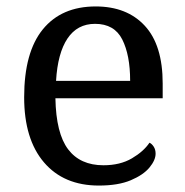

<svg xmlns="http://www.w3.org/2000/svg" viewBox="-20 -566 575 596"><path d="M287 10Q178 10 116.5 -62Q55 -134 55 -264Q55 -404 113 -475Q171 -546 277 -546Q374 -546 429.5 -486Q485 -426 485 -307V-261H152Q154 -152 191.5 -102.5Q229 -53 301 -53Q353 -53 389.5 -74.5Q426 -96 444 -123Q451 -120 457 -111Q463 -102 463 -89Q463 -69 444 -46Q425 -23 386 -6.5Q347 10 287 10ZM384 -315Q384 -395 359.5 -443.5Q335 -492 275 -492Q220 -492 189.5 -446.5Q159 -401 154 -315Z"/></svg>

Font: Noto Serif Malayalam
Style: Regular
Weight: 400
Designer: Indian type Foundry, Jelle Bosma, Monotype Design Team
Foundry: Monotype Imaging Inc.
Version: Version 2.103